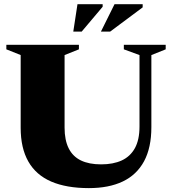

<svg xmlns="http://www.w3.org/2000/svg" viewBox="-20 -904 840 938"><path d="M661.5 -285.5V-635L585 -663V-685H789.5V-663L719.5 -635V-283Q719.5 -182.5 683.8 -116.2Q648 -50 580 -17.5Q512 15 414 15Q304.5 15 230.2 -17Q156 -49 118.5 -114.8Q81 -180.5 81 -280V-635L11 -663V-685H365.5V-663L295.5 -635V-280.5Q295.5 -219.5 315.5 -179.5Q335.5 -139.5 375.2 -120.2Q415 -101 474 -101Q533 -101 574.8 -120.2Q616.5 -139.5 639 -180.2Q661.5 -221 661.5 -285.5ZM473 -749.5 539.5 -883.5H677V-868L518 -749.5ZM338 -749.5 358.5 -883.5H481.5V-871L379 -749.5Z"/></svg>

Font: Newsreader 36pt ExtraBold
Style: Regular
Weight: 800
Designer: Hugues Gentile
Foundry: Production Type
Version: Version 1.003